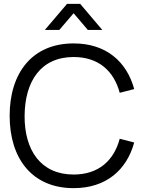

<svg xmlns="http://www.w3.org/2000/svg" viewBox="-20 -960 756 995"><path d="M287.5 -805 361.5 -891.5 435 -805H510L395.5 -940H327.5L212.5 -805ZM361.5 15C528.5 15 636 -77.5 675.5 -221.5L600.5 -241C570 -127.5 490.5 -55.5 361.5 -55.5C192.5 -55.5 106.5 -180 107.5 -360C109 -540 192.5 -664.5 361.5 -664.5C490.5 -664.5 570 -592.5 600.5 -479L675.5 -498.5C636 -642.5 528.5 -735 361.5 -735C146.5 -735 30 -581.5 30 -360C30 -138.5 146.5 15 361.5 15Z"/></svg>

Font: Manrope
Style: Regular
Weight: 400
Designer: Mikhail Sharanda
Foundry: Mikhail Sharanda
Version: Version 4.505